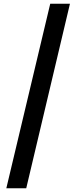

<svg xmlns="http://www.w3.org/2000/svg" viewBox="-20 -830 426 1032"><path d="M14 182 250 -810H356L121 182Z"/></svg>

Font: Noto Sans TC ExtraBold
Style: Regular
Weight: 800
Designer: Ryoko NISHIZUKA  (kana, bopomofo & ideographs); Paul D. Hunt (Latin, Greek & Cyrillic); Sandoll Communications , Soo-you
Foundry: Adobe
Version: Version 2.004-H2;hotconv 1.0.118;makeotfexe 2.5.65603